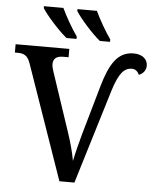

<svg xmlns="http://www.w3.org/2000/svg" viewBox="-61 -982 835 1033"><g transform="rotate(5 356.5 -465.5)"><path d="M450 -771H505V-784C477 -823 441 -886 420 -931H315V-921C336 -886 405 -807 450 -771ZM270 -771H324V-784C296 -823 260 -886 239 -931H134V-921C155 -886 225 -807 270 -771ZM84 -617 299 0H380L537 -515C566 -605 593 -637 635 -637C654 -637 666 -626 675 -608C697 -616 713 -635 713 -660C713 -690 691 -720 637 -720C550 -720 509 -648 475 -531L399 -265C385 -214 372 -164 362 -115C354 -160 340 -213 322 -266L215 -586C210 -600 207 -614 207 -625C207 -656 227 -669 261 -669H290V-714H0V-669H16C50 -669 70 -658 84 -617Z"/></g></svg>

Font: Noto Serif Medium
Style: Regular
Weight: 500
Designer: Monotype Design Team
Foundry: Monotype Imaging Inc.
Version: Version 2.013